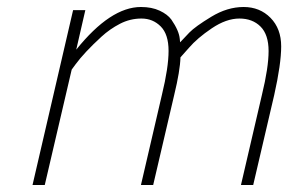

<svg xmlns="http://www.w3.org/2000/svg" viewBox="-20 -529 824 549"><path d="M198 -387Q296 -509 383 -509Q414 -509 436.5 -498.5Q459 -488 470 -473Q492 -441 494 -418L495 -408Q505 -419 521.5 -436Q538 -453 584 -481Q630 -509 676.5 -509Q723 -509 753.5 -478Q784 -447 784 -396.5Q784 -346 764 -257L704 0H669L729 -258Q748 -336 748 -383Q748 -430 725 -453Q702 -476 664.5 -476Q627 -476 585.5 -448Q544 -420 520 -392L496 -365Q495 -327 478 -257L418 0H383L443 -258Q462 -336 462 -383.5Q462 -431 439.5 -453.5Q417 -476 384.5 -476Q352 -476 323 -461Q294 -446 270 -424Q221 -379 196 -345L185 -330L108 0H73L189 -500H224Z"/></svg>

Font: TitilliumWebThinItalic
Style: Thin Italic
Weight: 200
Italic angle: -13°
Version: Version 1.001;PS 57.000;hotconv 1.0.70;makeotf.lib2.5.55311